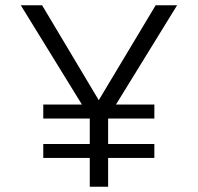

<svg xmlns="http://www.w3.org/2000/svg" viewBox="-20 -710 752 730"><path d="M321.3 0V-109.4H144.5V-162.6H321.3V-259.3H144.5V-312.5H291.5L59.1 -689.9H140.1L355.5 -329.1L571.8 -689.9H653.3L420.9 -312.5H566.9V-259.3H391.1V-162.6H566.9V-109.4H391.1V0Z"/></svg>

Font: HK Grotesk Legacy
Style: Regular
Weight: 400
Designer: Alfredo Marco Pradil
Foundry: Hanken Design Co.
Version: Version 2.022;PS 002.022;hotconv 1.0.88;makeotf.lib2.5.64775